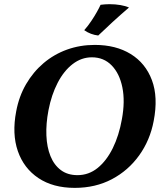

<svg xmlns="http://www.w3.org/2000/svg" viewBox="-20 -903 782 932"><path d="M342.8 9Q237.6 9 166.6 -38.5Q95.6 -85.9 66.6 -169.5Q37.6 -253.2 58.6 -362.5Q72.1 -435.3 106.7 -494.7Q141.3 -554 191.8 -596.8Q242.4 -639.6 305.5 -662.3Q368.6 -685 440.2 -685Q542.4 -685 614.4 -640.8Q686.4 -596.5 717.4 -514Q748.4 -431.4 726 -315.8Q708.4 -222.4 655.6 -148.8Q602.7 -75.1 522.9 -33Q443 9 342.8 9ZM356.1 -52.8Q410.6 -52.8 453.8 -87.5Q497 -122.3 527.4 -183.7Q557.7 -245.1 571.8 -324.8Q587.7 -411.1 574 -478.7Q560.3 -546.3 522 -585.5Q483.8 -624.8 425.9 -624.8Q375.3 -624.8 332.6 -591.9Q289.9 -559 259.9 -501Q229.8 -443.1 215.3 -367.9Q202.8 -302.6 205.2 -245.6Q207.5 -188.6 225 -145.3Q242.4 -102 275.3 -77.4Q308.1 -52.8 356.1 -52.8ZM456.8 -730.6Q438.9 -732.6 421.3 -739.2Q403.7 -745.8 388.9 -756.5Q407.3 -777.3 423 -800.8Q438.8 -824.3 450.5 -845.3Q462.2 -866.3 468.2 -879.7Q479.2 -881.2 490 -881.9Q500.8 -882.7 511.3 -882.7Q539.7 -882.7 564.6 -878.4Q589.5 -874.1 606.1 -866.5Q564.4 -830.8 525.7 -795.3Q487 -759.8 456.8 -730.6Z"/></svg>

Font: Vollkorn
Style: Italic
Weight: 400
Italic angle: -11°
Designer: Friedrich Althausen
Foundry: Friedrich Althausen
Version: Version 5.001